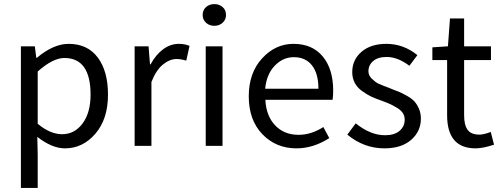

<svg xmlns="http://www.w3.org/2000/svg" viewBox="-20 -712 2444 937"><path d="M82 205V-486H150L157 -430H160Q241 -498 315 -498Q407 -498 457 -431.5Q507 -365 507 -250Q507 -131 445.5 -59.5Q384 12 297 12Q234 12 162 -44L164 41V205ZM164 -108Q225 -57 283 -57Q344 -57 383 -109.5Q422 -162 422 -250Q422 -429 294 -429Q238 -429 164 -363Z M637 0V-486H705L712 -398H715Q740 -445 776 -471.5Q812 -498 853 -498Q882 -498 905 -488L889 -416Q863 -424 842 -424Q808 -424 775 -397Q742 -370 719 -312V0Z M969 -639Q969 -663 985.5 -677.5Q1002 -692 1026 -692Q1050 -692 1066.5 -677.5Q1083 -663 1083 -639Q1083 -616 1066.5 -601Q1050 -586 1026 -586Q1002 -586 985.5 -601Q969 -616 969 -639ZM984 0V-486H1066V0Z M1194 -242Q1194 -356 1259 -427Q1324 -498 1412 -498Q1504 -498 1555 -436.5Q1606 -375 1606 -270Q1606 -243 1603 -225H1275Q1279 -146 1323 -100Q1367 -54 1437 -54Q1499 -54 1558 -92L1587 -38Q1509 12 1427 12Q1327 12 1260.5 -57Q1194 -126 1194 -242ZM1274 -279H1534Q1534 -353 1502.5 -393Q1471 -433 1414 -433Q1361 -433 1321 -391.5Q1281 -350 1274 -279Z M1675 -55 1716 -110Q1788 -52 1859 -52Q1905 -52 1930 -73.5Q1955 -95 1955 -128Q1955 -146 1946 -160Q1937 -174 1918 -185.5Q1899 -197 1885 -203.5Q1871 -210 1844 -220Q1812 -231 1791 -241Q1770 -251 1746.5 -268Q1723 -285 1711 -308Q1699 -331 1699 -360Q1699 -420 1744 -459Q1789 -498 1866 -498Q1949 -498 2017 -443L1978 -391Q1921 -434 1867 -434Q1824 -434 1801 -414Q1778 -394 1778 -364Q1778 -344 1795 -327.5Q1812 -311 1826.5 -304Q1841 -297 1879 -283Q1884 -281 1886 -280Q1914 -269 1929 -263Q1944 -257 1967.5 -243.5Q1991 -230 2003 -216.5Q2015 -203 2024.5 -181.5Q2034 -160 2034 -133Q2034 -71 1986.5 -29.5Q1939 12 1856 12Q1756 12 1675 -55Z M2090 -419V-481L2166 -486L2176 -622H2245V-486H2376V-419H2245V-149Q2245 -102 2262 -78.5Q2279 -55 2320 -55Q2340 -55 2375 -68L2391 -6Q2337 12 2301 12Q2162 12 2162 -150V-419Z"/></svg>

Font: RibengUni
Style: Regular
Weight: 400
Designer: (1) Dr. Andrew Glass (Program Manager at Microsoft Corporation)
(2) Bivuti Chakma (Suz Moriz)
(3) Paul D. Hunt (Adobe Co
Foundry: Bivuti Chakma and Jyoti Chakma
Version: Version 1.2020